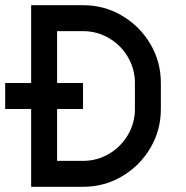

<svg xmlns="http://www.w3.org/2000/svg" viewBox="-45 -720 715 740"><path d="M275 -300H175V-100H275Q329 -100 375 -127Q421 -154 448 -200Q475 -246 475 -300V-400Q475 -454 448 -500Q421 -546 375 -573Q329 -600 275 -600H175V-400H275ZM-25 -400H75V-700H275Q357 -700 425.5 -659.5Q494 -619 534.5 -550.5Q575 -482 575 -400V-300Q575 -218 534.5 -149.5Q494 -81 425.5 -40.5Q357 0 275 0H75V-300H-25Z"/></svg>

Font: Monoikos Medium
Style: Regular
Weight: 500
Designer: Brian Krent
Version: Version 0.088